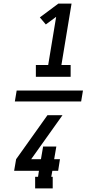

<svg xmlns="http://www.w3.org/2000/svg" viewBox="-20 -870 540 1060"><path d="M178 -446V-511H246L290 -777L233 -735L200 -774L302 -850H375L319 -511H370V-446ZM271 170H174V106H190L195 73H58L69 9L242 -234H325L152 9H206L218 -61H291L279 9H311L301 73H269L263 106H271ZM428 -310H62L72 -370H438Z"/></svg>

Font: Iosevka Slab Medium Oblique
Style: Regular
Weight: 500
Italic angle: -9°
Monospace: yes
Designer: Belleve Invis
Foundry: Belleve Invis
Version: Version 11.1.1; ttfautohint (v1.8.3)